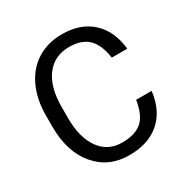

<svg xmlns="http://www.w3.org/2000/svg" viewBox="-166 -862 983 1012"><g transform="rotate(-30 325.5 -356.0)"><path d="M605.5 -225.6Q592.3 -112.8 522.2 -51.5Q452.1 9.8 335.9 9.8Q210 9.8 134 -80.6Q58.1 -170.9 58.1 -322.3V-390.6Q58.1 -489.7 93.5 -564.9Q128.9 -640.1 193.8 -680.4Q258.8 -720.7 344.2 -720.7Q457.5 -720.7 525.9 -657.5Q594.2 -594.2 605.5 -482.4H511.2Q499 -567.4 458.3 -605.5Q417.5 -643.6 344.2 -643.6Q254.4 -643.6 203.4 -577.1Q152.3 -510.7 152.3 -388.2V-319.3Q152.3 -203.6 200.7 -135.3Q249 -66.9 335.9 -66.9Q414.1 -66.9 455.8 -102.3Q497.6 -137.7 511.2 -225.6Z"/></g></svg>

Font: Vazir FD-UI
Style: Regular-FD-UI
Weight: 400
Designer: Saber Rastikerdar
Foundry: Saber Rastikerdar
Version: Version 30.1.0